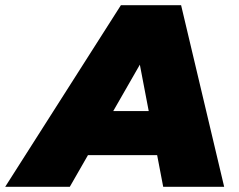

<svg xmlns="http://www.w3.org/2000/svg" viewBox="-94 -720 920 740"><path d="M-74 0 372 -700H604L770 0H535L422 -591H514L175 0ZM132 -122 226 -292H548L574 -122Z"/></svg>

Font: Montserrat Thin Black
Style: Italic
Weight: 900
Italic angle: -11.3°
Version: Version 9.000